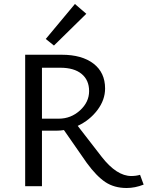

<svg xmlns="http://www.w3.org/2000/svg" viewBox="-20 -932 739 961"><path d="M412 -863 250 -704 209 -737 355 -912ZM681 -57 699 -8Q656 9 614 9Q552 9 507.5 -20.5Q463 -50 414 -117L300 -281Q282 -278 264 -278H190V0H106V-658H289Q390 -658 448 -613.5Q506 -569 506 -489Q506 -432 467.5 -381Q429 -330 369 -302L489 -147Q564 -51 637 -51Q661 -51 681 -57ZM190 -338H274Q335 -338 380.5 -379.5Q426 -421 426 -476Q426 -531 388.5 -562Q351 -593 282 -593H190Z"/></svg>

Font: EauTestInfant Medium
Style: Regular
Weight: 500
Designer: Christian Thalmann (Catharsis Fonts)
Version: Version 0.001;PS 000.001;hotconv 1.0.88;makeotf.lib2.5.64775